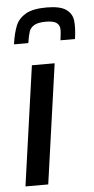

<svg xmlns="http://www.w3.org/2000/svg" viewBox="-54 -782 397 815"><g transform="rotate(-5 144.5 -374.5)"><path d="M21 0ZM21 0 93 -510H190L118 0ZM176 -749Q233 -749 258.5 -731.5Q284 -714 288 -684.5Q292 -655 285 -605H223Q228 -638 227 -654Q226 -670 213 -679.5Q200 -689 168 -689Q135 -689 118.5 -679.5Q102 -670 96.5 -653.5Q91 -637 86 -605H25Q32 -654 44.5 -684Q57 -714 87.5 -731.5Q118 -749 176 -749Z"/></g></svg>

Font: Assailand Medium
Style: Italic
Weight: 500
Italic angle: -8°
Designer: Hector Gatti with collaboration of the Omnibus-Type team
Foundry: Omnibus-Type
Version: Version 0.072;October 19, 2019;FontCreator 12.0.0.2547 64-bi